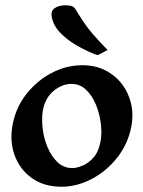

<svg xmlns="http://www.w3.org/2000/svg" viewBox="-20 -699 545 730"><path d="M214 11Q147 11 101 -22Q55 -55 35.5 -109Q16 -163 28 -225Q40 -290 80 -341Q120 -392 176 -421.5Q232 -451 293 -451Q343 -451 381.5 -431Q420 -411 445 -377.5Q470 -344 479 -302Q488 -260 479 -216Q466 -151 425.5 -99.5Q385 -48 328.5 -18.5Q272 11 214 11ZM255 -60Q271 -60 293.5 -69Q316 -78 335.5 -100Q355 -122 362 -160Q368 -190 363.5 -228Q359 -266 345 -300.5Q331 -335 307.5 -357.5Q284 -380 252 -380Q216 -380 184 -353.5Q152 -327 143 -280Q138 -250 142 -212.5Q146 -175 160.5 -140Q175 -105 198.5 -82.5Q222 -60 255 -60ZM389 -509 359 -493Q354 -490 351 -490Q347 -490 343 -492Q339 -494 335 -495Q305 -507 270.5 -527Q236 -547 209.5 -574Q183 -601 177 -634Q172 -657 188 -668Q204 -679 229 -679Q238 -679 248.5 -677Q259 -675 265 -667Q282 -639 297 -616.5Q312 -594 333 -569.5Q354 -545 389 -509Z"/></svg>

Font: Young Serif Light
Style: Italic
Weight: 300
Italic angle: -10.979°
Designer: Bastien Sozeau
Foundry: NBR — Bastien Sozeau
Version: Version 5.001